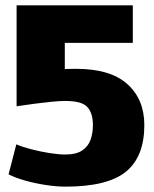

<svg xmlns="http://www.w3.org/2000/svg" viewBox="-20 -620 574 717"><path d="M224 77Q192 77 152 71Q112 65 74.5 54.5Q37 44 12 31L41 -81Q64 -71 97 -62.5Q130 -54 164.5 -48.5Q199 -43 224 -43Q265 -43 287.5 -58.5Q310 -74 318.5 -99Q327 -124 327 -153Q327 -197 306.5 -220Q286 -243 224 -243Q203 -243 172.5 -240Q142 -237 112 -233Q82 -229 62 -226Q42 -223 42 -223V-600H476V-460H222V-362Q222 -362 233 -362.5Q244 -363 264 -363Q392 -363 455.5 -306Q519 -249 519 -153Q519 -35 450.5 21Q382 77 224 77Z"/></svg>

Font: Epunda Sans Black
Style: Regular
Weight: 900
Designer: Simon Atzbach
Foundry: typofactur
Version: Version 2.204; ttfautohint (v1.8.4.7-5d5b)